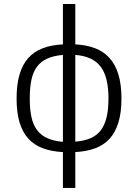

<svg xmlns="http://www.w3.org/2000/svg" viewBox="-20 -747 691 961"><path d="M294.9 193.8V14.2Q238.3 11.2 195.1 -4.6Q151.9 -20.5 122.6 -52.2Q93.3 -84 78.1 -133.5Q63 -183.1 63 -253.9Q63 -322.8 77.4 -372.8Q91.8 -422.9 120.6 -455.6Q149.4 -488.3 192.9 -505.1Q236.3 -522 294.9 -524.9V-727.1H356.9V-524.9Q412.1 -522 455.1 -505.9Q498 -489.7 527.6 -457.3Q557.1 -424.8 572.5 -374.8Q587.9 -324.7 587.9 -253.9Q587.9 -183.1 572.5 -133.3Q557.1 -83.5 527.8 -51.8Q498.5 -20 455.6 -4.4Q412.6 11.2 356.9 14.2V193.8ZM128.9 -253.9Q128.9 -201.2 137.2 -162.1Q145.5 -123 165 -96.7Q184.6 -70.3 216.3 -55.7Q248 -41 294.9 -37.1V-472.2Q247.6 -467.8 215.8 -453.4Q184.1 -439 164.8 -412.6Q145.5 -386.2 137.2 -347.2Q128.9 -308.1 128.9 -253.9ZM522.9 -253.9Q522.9 -308.1 513.2 -347.9Q503.4 -387.7 483.2 -414.1Q462.9 -440.4 431.4 -454.6Q399.9 -468.8 356.9 -472.2V-38.1Q400.9 -41.5 432.4 -54.9Q463.9 -68.4 483.9 -94.2Q503.9 -120.1 513.4 -159.4Q522.9 -198.7 522.9 -253.9Z"/></svg>

Font: Clear Sans Light
Style: Regular
Weight: 300
Foundry: Intel Corporation
Version: Version 1.00